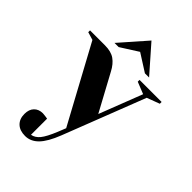

<svg xmlns="http://www.w3.org/2000/svg" viewBox="-289 -819 1138 1138"><g transform="rotate(45 280.0 -250.0)"><path d="M55 125Q55 87 75.5 66Q96 45 130 45Q138 45 146 46.5Q154 48 157 48L170 50V185Q199 180 221 153Q243 126 270 60L290 10L30 -470L-20 -485V-500H105Q157 -500 187.5 -478.5Q218 -457 240 -415L365 -184L470 -455L395 -485V-500H580V-485L500 -455L300 60Q268 142 232 178.5Q196 215 150 215Q105 215 80 191Q55 167 55 125ZM135 -550 280 -715 425 -550H390L280 -620L170 -550Z"/></g></svg>

Font: Yeseva One
Style: Regular
Weight: 400
Designer: Jovanny Lemonad
Foundry: Jovanny Lemonad
Version: Version 2.000